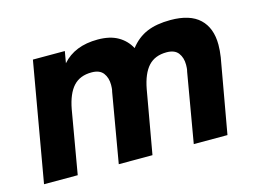

<svg xmlns="http://www.w3.org/2000/svg" viewBox="-72 -606 992 732"><g transform="rotate(-15 424.0 -240.0)"><path d="M611 0 658 -273Q660 -280 660.5 -287.5Q661 -295 661 -300Q661 -328 647 -346.5Q633 -365 601 -365Q555 -365 529 -336.5Q503 -308 492 -249L448 0H315L362 -273Q364 -280 364.5 -287.5Q365 -295 365 -300Q365 -328 351 -346.5Q337 -365 305 -365Q259 -365 233 -336.5Q207 -308 196 -249L153 0H20L102 -470H228L220 -424Q269 -480 360 -480Q408 -480 439.5 -462Q471 -444 488 -412Q516 -448 554 -464Q592 -480 647 -480Q724 -480 762 -444Q800 -408 800 -342Q800 -331 799 -318.5Q798 -306 796 -293L744 0Z"/></g></svg>

Font: Celebes
Style: Bold Italic
Weight: 700
Italic angle: -10°
Designer: Anugrah Pasau
Foundry: Lafontype
Version: Version 1.000; ttfautohint (v1.8.4)